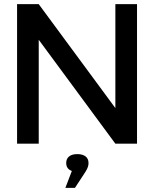

<svg xmlns="http://www.w3.org/2000/svg" viewBox="-20 -690 716 922"><path d="M62 -670V0H166V-499L534 0H638V-670H534V-171L166 -670ZM294 212H340L391 134C402 116 405 105 405 94V92C405 66 386 50 351 50C316 50 298 67 298 92V94C298 112 308 125 325 131Z"/></svg>

Font: LT Wave Text Medium
Style: Regular
Weight: 500
Designer: Daniel Lyons
Version: Version 2.5 (Glyphs App)